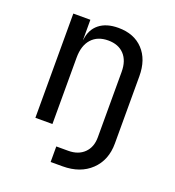

<svg xmlns="http://www.w3.org/2000/svg" viewBox="-134 -666 868 952"><g transform="rotate(20 300.0 -190.0)"><path d="M240 180V98H303Q356 98 387 67.5Q418 37 418 -15V-360Q418 -419 387.5 -451.5Q357 -484 303 -484Q247 -484 215.5 -449Q184 -414 184 -350V0H94V-550H184V-445H185Q191 -500 228.5 -530Q266 -560 329 -560Q412 -560 460 -509Q508 -458 508 -370V-15Q508 73 452 126.5Q396 180 303 180Z"/></g></svg>

Font: JetBrainsMonoNL NF
Style: Regular
Weight: 400
Designer: Philipp Nurullin, Konstantin Bulenkov
Foundry: JetBrains
Version: Version 2.304; ttfautohint (v1.8.4.7-5d5b);Nerd Fonts 3.2.1